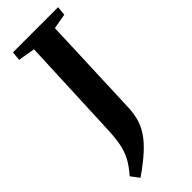

<svg xmlns="http://www.w3.org/2000/svg" viewBox="-302 -744 1013 1013"><g transform="rotate(-45 204.0 -238.0)"><path d="M147 -643 52 -659 57 -710H394L389 -659L304 -644L282 -82Q281 -38 271.5 0Q262 38 238.5 74.5Q215 111 173 149.5Q131 188 65 234L30 188Q67 146 86 109Q105 72 113 27.5Q121 -17 123 -82Z"/></g></svg>

Font: Literata 36pt
Style: Bold Italic
Weight: 700
Italic angle: -2°
Designer: Latin by Veronika Burian and Jose Scaglione. Greek by Irene Vlachou. Cyrillic by Vera Evstafieva
Foundry: TypeTogether
Version: Version 3.002